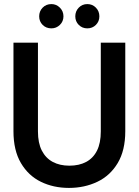

<svg xmlns="http://www.w3.org/2000/svg" viewBox="-20 -909 680 941"><path d="M318 12Q242 12 180.5 -18Q119 -48 82.5 -110Q46 -172 46 -266V-700H166V-265Q166 -208 185 -171Q204 -134 238.5 -115.5Q273 -97 320 -97Q368 -97 402.5 -115.5Q437 -134 455.5 -171Q474 -208 474 -265V-700H594V-266Q594 -172 557 -110Q520 -48 457 -18Q394 12 318 12ZM232 -770Q206 -770 189 -787Q172 -804 172 -829Q172 -854 189 -871.5Q206 -889 232 -889Q256 -889 273.5 -871.5Q291 -854 291 -829Q291 -804 273.5 -787Q256 -770 232 -770ZM408 -770Q383 -770 366 -787Q349 -804 349 -829Q349 -854 366 -871.5Q383 -889 408 -889Q433 -889 450 -871.5Q467 -854 467 -829Q467 -804 450 -787Q433 -770 408 -770Z"/></svg>

Font: DM Sans 9pt 36pt SemiBold
Style: Regular
Weight: 600
Version: Version 4.004;gftools[0.9.30]